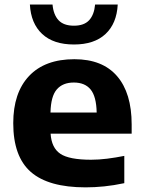

<svg xmlns="http://www.w3.org/2000/svg" viewBox="-20 -817 634 848"><path d="M358 10.5Q194 10.5 116.2 -57.5Q38.5 -125.5 38.5 -273Q38.5 -407.5 108.5 -481.5Q178.5 -555.5 308.5 -555.5Q432.5 -555.5 497 -480.8Q561.5 -406 561.5 -267.5V-226.5H203.5Q207.5 -164 246.5 -137.8Q285.5 -111.5 382.5 -111.5Q416 -111.5 453.8 -116.2Q491.5 -121 529 -128.5V-8Q482 2 440 6.2Q398 10.5 358 10.5ZM306 -452.5Q257 -452.5 230.8 -422Q204.5 -391.5 203 -320H407Q405.5 -391 380.2 -421.8Q355 -452.5 306 -452.5ZM306.5 -620.5Q216 -620.5 166.2 -667Q116.5 -713.5 112 -797H212Q216 -752 238.5 -727.8Q261 -703.5 306.5 -703.5Q351.5 -703.5 373.8 -727.8Q396 -752 400 -797H500Q495.5 -713 446 -666.8Q396.5 -620.5 306.5 -620.5Z"/></svg>

Font: Encode Sans SmExp
Style: Bold
Weight: 700
Width: 6
Designer: Multiple Designers
Foundry: Impallari Type
Version: Version 3.002; ttfautohint (v1.8.3) -l 8 -r 50 -G 200 -x 14 